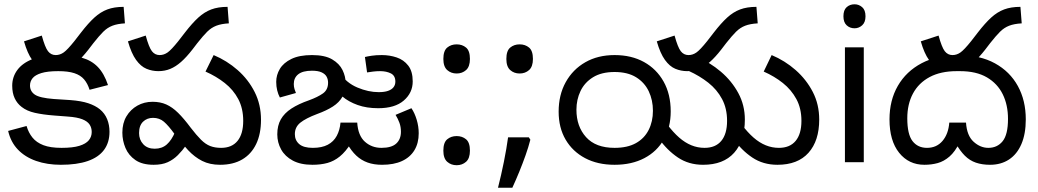

<svg xmlns="http://www.w3.org/2000/svg" viewBox="-20 -757 4842 896"><path d="M234 -425Q205 -425 178.5 -436Q152 -447 130 -477.5Q108 -508 92 -564L175 -591Q190 -536 204 -518Q218 -500 240 -500Q260 -500 277.5 -512.5Q295 -525 327 -565L358 -605Q392 -649 420.5 -675Q449 -701 481 -713Q513 -725 557 -725L563 -648Q528 -646 504.5 -637Q481 -628 461.5 -608.5Q442 -589 416 -556L393 -526Q365 -490 340 -468Q315 -446 289.5 -435.5Q264 -425 234 -425ZM264 12Q200 12 148.5 -6Q97 -24 63.5 -59Q30 -94 18 -146L104 -169Q113 -138 131.5 -115Q150 -92 182.5 -79.5Q215 -67 267 -67Q320 -67 350.5 -76.5Q381 -86 394.5 -102.5Q408 -119 408 -141Q408 -161 398 -176Q388 -191 364 -200.5Q340 -210 297 -213L232 -218Q180 -222 142.5 -230.5Q105 -239 81 -258Q60 -274 48.5 -298.5Q37 -323 37 -357Q37 -398 61 -430.5Q85 -463 132.5 -481.5Q180 -500 252 -500Q318 -500 362.5 -487.5Q407 -475 436.5 -444.5Q466 -414 484 -360L398 -338Q389 -367 372.5 -386.5Q356 -406 327 -415.5Q298 -425 252 -425Q202 -425 173 -416Q144 -407 132 -392Q120 -377 120 -358Q120 -331 142.5 -315.5Q165 -300 231 -295L308 -290Q360 -286 392.5 -275Q425 -264 446 -247Q469 -228 480 -201Q491 -174 491 -142Q491 -92 465.5 -57.5Q440 -23 389.5 -5.5Q339 12 264 12Z M719 -425Q690 -425 663.5 -436Q637 -447 615 -477.5Q593 -508 577 -564L660 -591Q675 -536 689 -518Q703 -500 725 -500Q745 -500 762.5 -512.5Q780 -525 812 -565L843 -605Q877 -649 905.5 -675Q934 -701 966 -713Q998 -725 1042 -725L1048 -648Q1013 -646 989.5 -637Q966 -628 946.5 -608.5Q927 -589 901 -556L878 -526Q850 -490 825 -468Q800 -446 774.5 -435.5Q749 -425 719 -425ZM1007 12Q959 12 923.5 -6Q888 -24 858 -56Q828 -88 795 -131Q766 -171 745 -189Q724 -207 694 -207Q666 -207 647.5 -189Q629 -171 629 -136Q629 -105 648.5 -84Q668 -63 702 -63Q736 -63 758.5 -83Q781 -103 797 -141L850 -81Q831 -54 810 -33Q789 -12 762.5 0Q736 12 697 12Q644 12 612 -10Q580 -32 565.5 -66.5Q551 -101 551 -138Q551 -182 570 -214Q589 -246 621 -264Q653 -282 692 -282Q728 -282 756 -269.5Q784 -257 811 -230.5Q838 -204 870 -161Q897 -126 918 -105Q939 -84 961 -75.5Q983 -67 1012 -67Q1062 -67 1088.5 -99.5Q1115 -132 1115 -193Q1115 -251 1092 -294.5Q1069 -338 1029 -369.5Q989 -401 939 -423L977 -500Q1039 -474 1089 -430Q1139 -386 1168.5 -327.5Q1198 -269 1198 -198Q1198 -132 1175.5 -85Q1153 -38 1110.5 -13Q1068 12 1007 12Z M1763 12Q1725 12 1695.5 1.5Q1666 -9 1642.5 -31Q1619 -53 1599 -89L1619 -90Q1593 -49 1566 -27Q1539 -5 1508 3.5Q1477 12 1438 12Q1383 12 1346.5 -7.5Q1310 -27 1292 -59.5Q1274 -92 1274 -130Q1274 -171 1290.5 -200Q1307 -229 1340 -250.5Q1373 -272 1422 -289Q1463 -304 1487 -321Q1511 -338 1511 -371Q1511 -387 1504 -399.5Q1497 -412 1480.5 -419.5Q1464 -427 1436 -427Q1393 -427 1372 -410.5Q1351 -394 1351 -365Q1351 -352 1354.5 -341Q1358 -330 1361 -323L1286 -302Q1278 -317 1273.5 -335.5Q1269 -354 1269 -375Q1269 -407 1286 -435.5Q1303 -464 1340 -482Q1377 -500 1436 -500Q1496 -500 1530 -480Q1564 -460 1578.5 -430Q1593 -400 1593 -370Q1593 -332 1578 -305.5Q1563 -279 1533.5 -260Q1504 -241 1460 -225Q1407 -205 1381.5 -184.5Q1356 -164 1356 -131Q1356 -102 1376.5 -84.5Q1397 -67 1440 -67Q1482 -67 1509.5 -81.5Q1537 -96 1551.5 -123Q1566 -150 1569 -185H1647Q1651 -124 1683 -95.5Q1715 -67 1760 -67Q1807 -67 1829 -87Q1851 -107 1851 -142Q1851 -165 1844 -184Q1837 -203 1826 -221L1900 -252Q1915 -230 1924.5 -198.5Q1934 -167 1934 -135Q1934 -89 1914 -56Q1894 -23 1856 -5.5Q1818 12 1763 12ZM1906 -377Q1906 -324 1864.5 -288Q1823 -252 1745 -252Q1691 -252 1649 -267Q1607 -282 1578 -306.5Q1549 -331 1532 -357L1568 -414Q1597 -370 1648 -348.5Q1699 -327 1747 -327Q1774 -327 1791 -333Q1808 -339 1816.5 -350Q1825 -361 1825 -376Q1825 -404 1804 -414.5Q1783 -425 1754 -425Q1736 -425 1721 -423Q1706 -421 1693 -419L1683 -491Q1695 -494 1715 -497Q1735 -500 1762 -500Q1798 -500 1831 -489Q1864 -478 1885 -451Q1906 -424 1906 -377Z M2111 -414Q2085 -414 2067 -430Q2049 -446 2049 -482Q2049 -520 2067 -535Q2085 -550 2111 -550Q2137 -550 2155 -535Q2173 -520 2173 -482Q2173 -446 2155 -430Q2137 -414 2111 -414ZM2111 14Q2085 14 2067 -2Q2049 -18 2049 -54Q2049 -92 2067 -107Q2085 -122 2111 -122Q2137 -122 2155 -107Q2173 -92 2173 -54Q2173 -18 2155 -2Q2137 14 2111 14Z M2448 -116 2455 -105Q2446 -70 2432.5 -32Q2419 6 2403.5 44Q2388 82 2371 119H2304Q2319 60 2331.5 -2Q2344 -64 2351 -116ZM2405 -414Q2379 -414 2361 -430Q2343 -446 2343 -482Q2343 -520 2361 -535Q2379 -550 2405 -550Q2431 -550 2449 -535Q2467 -520 2467 -482Q2467 -446 2449 -430Q2431 -414 2405 -414Z M2587 -236Q2587 -314 2620 -373.5Q2653 -433 2711.5 -466.5Q2770 -500 2848 -500Q2927 -500 2985.5 -467.5Q3044 -435 3077 -376Q3110 -317 3110 -237Q3110 -163 3078 -106.5Q3046 -50 2987 -19Q2928 12 2848 12Q2769 12 2710.5 -19Q2652 -50 2619.5 -105.5Q2587 -161 2587 -236ZM2670 -245Q2670 -167 2715 -117Q2760 -67 2848 -67Q2908 -67 2947.5 -89Q2987 -111 3007 -150.5Q3027 -190 3027 -240Q3027 -290 3007.5 -331Q2988 -372 2948.5 -396.5Q2909 -421 2848 -421Q2787 -421 2747.5 -396.5Q2708 -372 2689 -332Q2670 -292 2670 -245ZM3261 12Q3194 12 3143.5 -22Q3093 -56 3054 -111L3094 -176Q3122 -139 3149.5 -115Q3177 -91 3206.5 -79Q3236 -67 3268 -67Q3319 -67 3346 -99.5Q3373 -132 3373 -193Q3373 -251 3349.5 -295Q3326 -339 3285.5 -371Q3245 -403 3194 -426L3231 -492Q3293 -466 3344 -422.5Q3395 -379 3425.5 -322.5Q3456 -266 3456 -199Q3456 -100 3406 -44Q3356 12 3261 12ZM3608 12Q3541 12 3490.5 -22Q3440 -56 3401 -111L3441 -176Q3469 -139 3496.5 -115Q3524 -91 3553.5 -79Q3583 -67 3615 -67Q3666 -67 3693 -99.5Q3720 -132 3720 -193Q3720 -251 3696.5 -294.5Q3673 -338 3633.5 -369.5Q3594 -401 3544 -423L3581 -500Q3643 -474 3693 -430Q3743 -386 3773 -328Q3803 -270 3803 -199Q3803 -100 3753 -44Q3703 12 3608 12ZM3187 -425Q3158 -425 3131.5 -436Q3105 -447 3083 -477.5Q3061 -508 3045 -564L3128 -591Q3143 -536 3157 -518Q3171 -500 3193 -500Q3213 -500 3230.5 -512.5Q3248 -525 3280 -565L3311 -605Q3345 -649 3373.5 -675Q3402 -701 3434 -713Q3466 -725 3510 -725L3516 -648Q3481 -646 3457.5 -637Q3434 -628 3414.5 -608.5Q3395 -589 3369 -556L3346 -526Q3318 -490 3293 -468Q3268 -446 3242.5 -435.5Q3217 -425 3187 -425Z M4011 -536V0H3923V-536ZM3968 -737Q3988 -737 4003.5 -723.5Q4019 -710 4019 -681Q4019 -653 4003.5 -639Q3988 -625 3968 -625Q3946 -625 3931 -639Q3916 -653 3916 -681Q3916 -710 3931 -723.5Q3946 -737 3968 -737Z M4419 -425Q4390 -425 4363.5 -436Q4337 -447 4315 -477.5Q4293 -508 4277 -564L4360 -591Q4375 -536 4389 -518Q4403 -500 4425 -500Q4445 -500 4462.5 -512.5Q4480 -525 4512 -565L4543 -605Q4577 -649 4605.5 -675Q4634 -701 4666 -713Q4698 -725 4742 -725L4748 -648Q4713 -646 4689.5 -637Q4666 -628 4646.5 -608.5Q4627 -589 4601 -556L4578 -526Q4550 -490 4525 -468Q4500 -446 4474.5 -435.5Q4449 -425 4419 -425ZM4600 12Q4563 12 4534 2Q4505 -8 4482.5 -30.5Q4460 -53 4439 -90L4458 -92Q4437 -49 4411 -26.5Q4385 -4 4356 4Q4327 12 4294 12Q4221 12 4176 -44Q4131 -100 4131 -200Q4131 -289 4170 -356.5Q4209 -424 4281 -462Q4353 -500 4453 -500Q4553 -500 4623 -461.5Q4693 -423 4730 -355.5Q4767 -288 4767 -200Q4767 -132 4746.5 -84.5Q4726 -37 4688.5 -12.5Q4651 12 4600 12ZM4592 -67Q4634 -67 4659 -98Q4684 -129 4684 -202Q4684 -267 4659.5 -317Q4635 -367 4585.5 -396Q4536 -425 4460 -425H4445Q4370 -425 4318.5 -397.5Q4267 -370 4240.5 -320.5Q4214 -271 4214 -205Q4214 -130 4238.5 -98.5Q4263 -67 4306 -67Q4351 -67 4378.5 -99.5Q4406 -132 4410 -185H4488Q4492 -124 4523.5 -95.5Q4555 -67 4592 -67Z"/></svg>

Font: hexltelugu05
Style: Book
Weight: 400
Designer: Jelle Bosma - Monotype Design Team
Foundry: Monotype Imaging Inc.
Version: Version 2.003